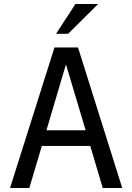

<svg xmlns="http://www.w3.org/2000/svg" viewBox="-20 -935 658 955"><path d="M491 0 429 -209H188L126 0H30L251 -699H368L588 0ZM211 -287H406L308 -615ZM259 -767 355 -915H468L319 -767Z"/></svg>

Font: Fragment Mono
Style: Regular
Weight: 400
Monospace: yes
Designer: Wei Huang based on Nimbus Sans by URW Studio, based on Helvetica by Max Miedinger.
Foundry: Wei Huang
Version: Version 1.021; ttfautohint (v1.8.4.7-5d5b)